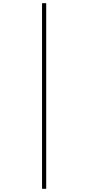

<svg xmlns="http://www.w3.org/2000/svg" viewBox="-20 -812 546 1201"><path d="M243 -792V369H269V-792Z"/></svg>

Font: Noto Sans Kannada Condensed Thin
Style: Regular
Weight: 100
Width: 3
Designer: Jelle Bosma - Monotype Design Team
Foundry: Monotype Imaging Inc.
Version: Version 2.005